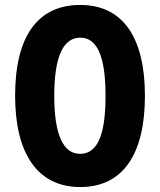

<svg xmlns="http://www.w3.org/2000/svg" viewBox="-20 -745 646 775"><path d="M565 -358C565 -591 478 -725 304 -725C132 -725 41 -598 41 -359C41 -127 130 10 304 10C478 10 565 -125 565 -358ZM199 -358C199 -514 234 -593 304 -593C372 -593 406 -518 406 -358C406 -199 373 -124 303 -124C235 -124 199 -202 199 -358Z"/></svg>

Font: Noto Sans Thai Looped ExtraCondensed ExtraBold
Style: Regular
Weight: 800
Width: 2
Designer: Sasikarn Vongin, Ben Mitchell
Foundry: The Fontpad Ltd
Version: Version 1.001